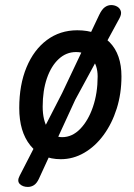

<svg xmlns="http://www.w3.org/2000/svg" viewBox="-20 -624 530 758"><path d="M90 114Q70 114 58.2 102.5Q46.5 91 57.5 70L225 -256L371.5 -565Q382 -587 393.8 -595.5Q405.5 -604 419 -604Q432 -604 442.8 -597.8Q453.5 -591.5 457 -580Q460.5 -568.5 452 -552.5L277 -230L133.5 82Q125 100 114 107Q103 114 90 114ZM220 4.5Q143.5 4.5 99.8 -49.8Q56 -104 56 -197.5Q56 -289.5 84.8 -358.5Q113.5 -427.5 165.2 -466Q217 -504.5 285 -504.5Q366.5 -504.5 413 -457Q459.5 -409.5 459.5 -322.5Q459.5 -254.5 440.8 -195.2Q422 -136 389 -91Q356 -46 312.5 -20.8Q269 4.5 220 4.5ZM225.5 -82.5Q265 -82.5 296.8 -115.2Q328.5 -148 347 -202.2Q365.5 -256.5 365.5 -322Q365.5 -366.5 342.5 -392.5Q319.5 -418.5 280 -418.5Q241.5 -418.5 211.8 -391Q182 -363.5 165.2 -314.8Q148.5 -266 148.5 -203.5Q148.5 -149 169 -115.8Q189.5 -82.5 225.5 -82.5Z"/></svg>

Font: Edu AU VIC WA NT Pre Medium
Style: Regular
Weight: 500
Designer: Tina and Corey Anderson, Eben Sorkin, Mirko Velimirovic
Foundry: Google for Education
Version: Version 1.001